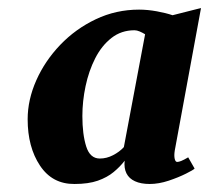

<svg xmlns="http://www.w3.org/2000/svg" viewBox="-20 -826 522 479"><path d="M416 -450.5Q414 -438 415.8 -430Q417.5 -422 422 -422Q426 -422 432.2 -424.5Q438.5 -427 449.5 -433.5L465.5 -405.5Q462.5 -402 444 -392.8Q425.5 -383.5 400.8 -375.2Q376 -367 353.5 -367Q331.5 -367 316.8 -373.8Q302 -380.5 295.5 -393.5Q289 -406.5 291 -425Q279.5 -410 263.5 -396.8Q247.5 -383.5 224 -375.2Q200.5 -367 166 -367Q110.5 -366.5 79.8 -412.8Q49 -459 49 -528.5Q49 -577 70.5 -625.5Q92 -674 130.2 -714Q168.5 -754 219 -778Q269.5 -802 327 -802Q348 -802 371.2 -797.8Q394.5 -793.5 410.5 -788L481.5 -806ZM342 -740.5Q335.5 -744.5 328.5 -747.5Q321.5 -750.5 315.5 -750.5Q282.5 -750.5 258 -731.2Q233.5 -712 217.5 -680.5Q201.5 -649 193.5 -611.2Q185.5 -573.5 185.5 -536.5Q185.5 -491 195 -460.8Q204.5 -430.5 229 -430.5Q246 -430.5 262 -438.8Q278 -447 289 -459Z"/></svg>

Font: Merriweather Light 18pt Black
Style: Italic
Weight: 900
Italic angle: -7.8°
Version: Version 2.101